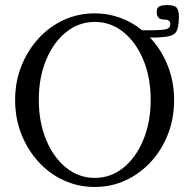

<svg xmlns="http://www.w3.org/2000/svg" viewBox="-20 -729 751 762"><path d="M356 13Q290 13 232.5 -13.5Q175 -40 132 -87.5Q89 -135 64.5 -197.5Q40 -260 40 -332Q40 -404 64.5 -466Q89 -528 132 -575.5Q175 -623 232.5 -649.5Q290 -676 356 -676Q409 -676 457 -658.5Q505 -641 544 -609H585Q622 -609 639 -613Q656 -617 656 -634Q656 -642 650.5 -646.5Q645 -651 637 -651Q616 -651 609 -659Q602 -667 602 -681Q602 -700 614 -704.5Q626 -709 642 -709Q672 -709 681 -698.5Q690 -688 690 -662Q690 -614 676 -598.5Q662 -583 616 -581Q610 -580 602 -580Q594 -580 584 -580H575Q620 -533 645.5 -469Q671 -405 671 -332Q671 -260 647 -197.5Q623 -135 579.5 -87.5Q536 -40 479 -13.5Q422 13 356 13ZM356 -23Q420 -23 470 -63.5Q520 -104 549 -174.5Q578 -245 578 -333Q578 -421 549 -491Q520 -561 470 -601.5Q420 -642 356 -642Q293 -642 242.5 -601.5Q192 -561 163 -491Q134 -421 134 -333Q134 -245 163 -174.5Q192 -104 242.5 -63.5Q293 -23 356 -23Z"/></svg>

Font: Junicode
Style: Regular
Weight: 400
Designer: Peter S. Baker
Version: Version 2.100; ttfautohint (v1.8.4)